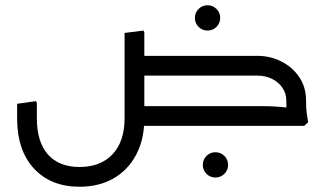

<svg xmlns="http://www.w3.org/2000/svg" viewBox="-20 -478 1245 729"><path d="M453 0V-353L525 -362L528 -354V0ZM498 -191V-266H879V-191ZM498 0V-75H879V0ZM282 231Q173 231 109 162Q45 93 45 -29H120Q120 61 162 108.5Q204 156 282 156Q362 156 407.5 107.5Q453 59 453 -29H528Q528 52 496.5 110.5Q465 169 410 200Q355 231 282 231ZM45 -29V-84L117 -94L120 -86V-29ZM453 -29V-353L525 -362L528 -354V-29ZM1067 -97Q1067 -123 1052.5 -144.5Q1038 -166 1013 -178.5Q988 -191 956 -191H806V-202L814 -266H956Q1007 -266 1049.5 -244Q1092 -222 1117 -184Q1142 -146 1142 -97ZM691 0 688 -6 725 -75H843V0ZM725 0V-75H976Q1001 -75 1025.5 -73.5Q1050 -72 1066 -70Q1082 -68 1082 -68V0ZM774 -191 771 -197 808 -266H926V-191ZM1076 0Q1074 -13 1070.5 -36Q1067 -59 1067 -97H1142Q1142 -64 1145 -45Q1148 -26 1150 -14L1135 0ZM768 -362Q748 -362 734 -376Q720 -390 720 -410Q720 -430 734 -444Q748 -458 768 -458Q788 -458 802 -444Q816 -430 816 -410Q816 -390 802 -376Q788 -362 768 -362ZM798 196Q778 196 764 182Q750 168 750 148Q750 128 764 114Q778 100 798 100Q818 100 832 114Q846 128 846 148Q846 168 832 182Q818 196 798 196Z"/></svg>

Font: Fustat
Style: Regular
Weight: 400
Designer: Mohamed Gaber, Khaled Hosny, Laura Garcia Mut
Foundry: Kief Type Foundry, Alif Type Foundry, Hard Type Foundry
Version: Version 1.007